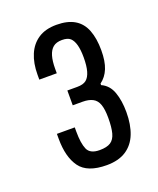

<svg xmlns="http://www.w3.org/2000/svg" viewBox="-82 -850 390 475"><g transform="rotate(-20 113.0 -612.5)"><path d="M120 -428Q69 -428 49.5 -455Q30 -482 30 -530V-543H77V-532Q77 -501 84 -485Q91 -469 116 -469Q135 -469 145 -475.5Q155 -482 159 -497Q163 -512 163 -537Q163 -559 158.5 -572Q154 -585 143.5 -590.5Q133 -596 117 -596H91V-635H117Q133 -635 141 -641.5Q149 -648 153 -662Q157 -676 157 -698Q157 -718 153.5 -731Q150 -744 143 -750.5Q136 -757 121 -757Q106 -757 97.5 -750Q89 -743 85 -729.5Q81 -716 81 -696V-684H35V-697Q35 -727 44.5 -749.5Q54 -772 73 -784.5Q92 -797 121 -797Q150 -797 168.5 -786Q187 -775 195.5 -753Q204 -731 204 -700Q204 -671 196.5 -652.5Q189 -634 174 -623V-619Q194 -610 202 -587.5Q210 -565 210 -535Q210 -502 200.5 -478Q191 -454 171 -441Q151 -428 120 -428Z"/></g></svg>

Font: Archivo ExtraCondensed Light
Style: Regular
Weight: 300
Width: 2
Designer: Hector Gatti
Foundry: Omnibus-Type
Version: Version 2.001